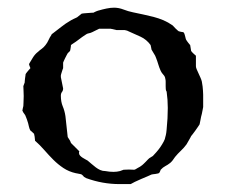

<svg xmlns="http://www.w3.org/2000/svg" viewBox="-20 -463 579 490"><path d="M69.3 -105.5Q69.3 -108.9 68.4 -114.3Q67.4 -119.6 66.9 -121.6Q65.9 -123 62 -126.2Q58.1 -129.4 57.6 -129.9Q55.2 -133.8 54 -139.2Q52.7 -144.5 51.8 -148.4Q50.8 -151.9 48.6 -158.4Q46.4 -165 45.4 -166.5Q45.4 -167.5 43 -171.1Q40.5 -174.8 39.6 -175.8L37.1 -180.7Q37.1 -182.1 38.3 -187Q39.6 -191.9 39.6 -192.4Q39.6 -194.8 40 -202.1Q40.5 -209.5 40.5 -217.8Q40.5 -226.1 40 -233.2Q39.6 -240.2 39.6 -243.2L43 -252.4Q43 -252.9 43.2 -256.1Q43.5 -259.3 43.9 -262.9Q44.4 -266.6 44.9 -269.8Q45.4 -272.9 45.4 -273.9Q46.4 -275.9 50.8 -281.2Q55.2 -286.6 57.6 -289.1Q57.6 -289.6 56.2 -292.7Q54.7 -295.9 54.7 -297.4Q54.2 -297.4 54.2 -297.9V-298.8L54.7 -300.8Q58.6 -307.6 64 -316.2Q69.3 -324.7 76.2 -330.1Q81.5 -335 86.7 -338.6Q91.8 -342.3 96.2 -348.1Q100.6 -353.5 103.8 -360.6Q106.9 -367.7 111.3 -374Q111.3 -375 112.3 -376Q113.3 -377 114.3 -377.4Q125 -385.3 136.2 -394.3Q147.5 -403.3 158.7 -409.7Q159.2 -410.2 161.9 -411.6Q164.6 -413.1 167.7 -414.6Q170.9 -416 173.3 -417.2Q175.8 -418.5 176.8 -418.9L188.5 -428.2Q189.9 -428.7 194.3 -429Q198.7 -429.2 203.6 -429.7Q208.5 -430.2 212.9 -430.4Q217.3 -430.7 218.8 -430.7Q219.2 -431.2 221.2 -432.1Q223.1 -433.1 225.6 -434.1Q228 -435.1 230.2 -435.8Q232.4 -436.5 232.9 -436.5Q241.2 -439 251.7 -441.2Q262.2 -443.4 271 -443.4Q283.2 -443.4 295.2 -438.7Q307.1 -434.1 319.3 -431.6Q332.5 -428.7 345.7 -426Q358.9 -423.3 371.8 -419.9Q384.8 -416.5 397 -411.4Q409.2 -406.2 420.9 -397.9Q421.4 -397.5 423.3 -395.3Q425.3 -393.1 427.7 -390.6Q430.2 -388.2 432.6 -386Q435.1 -383.8 436 -383.3Q436.5 -382.8 441.7 -381.8Q446.8 -380.9 447.8 -380.9Q449.7 -379.4 450.7 -376.7Q451.7 -374 452.4 -370.8Q453.1 -367.7 453.9 -364.7Q454.6 -361.8 456.1 -359.9Q456.5 -359.4 457.8 -357.4Q459 -355.5 460.7 -353.5Q462.4 -351.6 463.6 -349.9Q464.8 -348.1 465.3 -348.1L467.8 -333Q469.2 -330.6 473.9 -326.2Q478.5 -321.8 480 -320.8V-293.9Q480 -290.5 482.2 -285.6Q484.4 -280.8 486.8 -275.4Q489.3 -270 491.7 -264.6Q494.1 -259.3 495.1 -254.9Q496.6 -247.6 497.1 -242.2Q497.6 -236.8 498 -231.7Q498.5 -226.6 498.5 -221.2Q498.5 -215.8 498.5 -208.5V-189.9Q498.5 -189 497.1 -182.4Q495.6 -175.8 495.1 -172.4Q494.1 -169.4 493.2 -165Q492.2 -160.6 491.5 -156.2Q490.7 -151.9 490 -148.7Q489.3 -145.5 489.3 -145.5Q488.3 -144 485.4 -139.6Q482.4 -135.3 478.8 -130.1Q475.1 -125 471.9 -120.8Q468.8 -116.7 467.8 -115.7Q467.8 -115.2 466.1 -112.3Q464.4 -109.4 462.4 -105.7Q460.4 -102.1 458.5 -98.9Q456.5 -95.7 456.1 -94.7Q449.7 -85.9 441.7 -78.4Q433.6 -70.8 426.8 -62.5Q422.4 -56.6 420.9 -54.2Q419.4 -51.8 414.6 -47.4Q407.7 -42 401.9 -39.1Q396 -36.1 390.1 -29.8Q390.1 -28.8 388.2 -24.9Q386.2 -21 385.3 -21Q384.3 -20.5 381.8 -20Q379.4 -19.5 376.2 -19Q373 -18.6 370.4 -18.3Q367.7 -18.1 366.7 -17.6Q363.8 -16.1 356.2 -12.9Q348.6 -9.8 340.1 -6.1Q331.5 -2.4 324 1.2Q316.4 4.9 313.5 6.8H284.7Q241.7 6.8 200.2 -8.3L194.3 -11.7Q193.4 -13.2 191.9 -14.6Q189 -17.6 188.5 -17.6Q188 -18.1 185.8 -18.6Q183.6 -19 181.2 -19.5Q178.7 -20 176.3 -20.5Q173.8 -21 173.3 -21Q155.8 -24.9 141.8 -34.2Q127.9 -43.5 116.2 -55.2Q104.5 -66.9 93.3 -79.8Q82 -92.8 69.3 -104ZM182.6 -76.7Q181.6 -75.2 181.6 -72.8Q181.6 -68.8 184.3 -65.9Q187 -63 190.4 -60.8Q193.8 -58.6 197.5 -56.6Q201.2 -54.7 203.6 -53.2Q208.5 -49.3 213.6 -44.7Q218.8 -40 224.4 -35.9Q230 -31.7 235.8 -29.1Q241.7 -26.4 249 -26.4Q254.4 -25.4 259.3 -24.9Q264.2 -24.4 269.5 -24.4Q273.9 -24.4 278.1 -24.9Q282.2 -25.4 286.1 -26.4L295.4 -29.8L309.1 -30.3L322.8 -29.8Q323.7 -30.3 325.2 -30.8Q327.1 -31.2 328.6 -32.7Q330.1 -33.7 332.5 -34.9Q335 -36.1 337.4 -37.6Q339.8 -39.6 342.8 -41.5Q343.8 -42 346.4 -44.7Q349.1 -47.4 352.1 -50.3Q355 -53.2 357.4 -55.9Q359.9 -58.6 360.8 -59.1L370.1 -64.9Q373.5 -68.4 378.9 -74.5Q384.3 -80.6 389.2 -87.6Q394 -94.7 397.7 -101.6Q401.4 -108.4 401.9 -113.3Q402.3 -114.7 403.1 -117.7Q403.8 -120.6 404.3 -124Q404.8 -127.4 405 -130.1Q405.3 -132.8 405.3 -133.3Q408.2 -161.1 408.2 -187.5Q408.2 -208.5 405.3 -229Q403.3 -231.9 403.1 -235.4Q402.8 -238.8 402.8 -242.7V-254.4Q402.8 -259.3 401.9 -261.7Q401.4 -267.6 397 -272.2Q392.6 -276.9 390.1 -282.2Q386.2 -291 384 -298.6Q381.8 -306.2 378.4 -314.9Q377.9 -315.9 377.4 -317.4Q377 -318.8 376 -320.8L366.7 -336.4Q366.7 -336.9 365.7 -341.8Q364.7 -346.7 364.3 -348.1Q354 -362.3 338.6 -369.4Q323.2 -376.5 307.6 -383.3Q306.2 -384.3 302.5 -385.3Q298.8 -386.2 298.3 -386.2H277.8L262.7 -389.6H232.9L215.3 -380.9Q210 -378.4 206.1 -377.9Q202.1 -377.4 197.8 -374Q189.5 -368.7 181.6 -362.5Q173.8 -356.4 164.6 -350.6Q164.1 -350.6 163.8 -350.1Q163.6 -349.6 162.6 -349.1Q161.6 -348.6 161.1 -348.1Q161.1 -347.2 160.9 -345Q160.6 -342.8 160.2 -340.3Q159.7 -337.9 159.4 -335.7Q159.2 -333.5 158.7 -333L152.8 -327.1Q151.4 -325.2 149.7 -321.5Q147.9 -317.9 146 -314.2Q144 -310.5 142.8 -307.4Q141.6 -304.2 141.1 -303.2V-289.1Q140.6 -288.1 139.6 -285.2Q138.7 -282.2 137.7 -279.3Q136.7 -276.4 136 -273.7Q135.3 -271 135.3 -270.5V-266.1L141.1 -237.3Q141.1 -231.9 138.2 -228.3Q135.3 -224.6 135.3 -218.8Q135.3 -203.1 140.1 -191.7Q145 -180.2 147 -166.5L152.8 -113.3L158.7 -104Q159.2 -103.5 160.2 -100.6Q160.6 -99.1 161.1 -98.1Z"/></svg>

Font: IM FELL English SC
Style: Regular
Weight: 400
Designer: Igino Marini
Foundry: Igino Marini
Version: 3.00